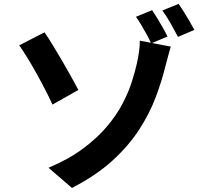

<svg xmlns="http://www.w3.org/2000/svg" viewBox="-20 -887 1040 978"><path d="M227.1 -32.4Q329.8 -75.7 402.4 -129.7Q475 -183.7 524.3 -242.1Q573.6 -300.4 603.8 -358.2Q634 -416.1 650.8 -468.4Q667.6 -520.8 676.8 -562Q684.8 -596.6 688.9 -629.1Q692.9 -661.5 692.1 -679.9L850 -649.5Q841.4 -622.3 833.3 -590Q825.2 -557.8 820.9 -543.4Q802.9 -470.9 772.6 -390.3Q742.2 -309.8 689.7 -228Q637.1 -146.2 554 -70Q470.8 6.3 346.6 70.3ZM206.6 -722.3Q225.5 -695.6 249.1 -656.7Q272.8 -617.9 297.7 -575.2Q322.6 -532.6 344 -493.7Q365.4 -454.9 379.1 -428.8L247.4 -354.3Q228.9 -394.5 206.5 -437.4Q184.2 -480.3 161.1 -521.4Q138.1 -562.5 116.6 -597.4Q95.1 -632.3 77.9 -656ZM754.8 -835.3Q767.3 -817.2 782 -792.8Q796.8 -768.4 810.6 -743.9Q824.4 -719.4 833.1 -700.9L749.7 -665.9Q740.5 -687.4 727.1 -711.7Q713.8 -735.9 699.9 -759.5Q685.9 -783.1 672.4 -801.4ZM889.9 -867.3Q902.7 -849.2 917.7 -825Q932.7 -800.8 946.6 -776.7Q960.6 -752.6 970 -734.7L886.6 -699.1Q870.4 -730.1 849 -768.2Q827.5 -806.3 806.8 -833.5Z"/></svg>

Font: Noto Sans TC Thin
Style: Regular
Weight: 100
Designer: Ryoko NISHIZUKA 西塚涼子 (kana, bopomofo & ideographs); Paul D. Hunt (Latin, Greek & Cyrillic); Sandoll Communications 산돌커뮤니
Foundry: Adobe
Version: Version 2.004-H2;hotconv 1.0.118;makeotfexe 2.5.65603